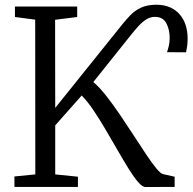

<svg xmlns="http://www.w3.org/2000/svg" viewBox="-20 -770 794 791"><path d="M39.5 0V-43L125.5 -51.5L125 -689L41.5 -700V-743H298V-700L207 -688.5L207.5 -325.5L485 -671Q499.5 -689 517.2 -707.5Q535 -726 560.5 -738.2Q586 -750.5 624.5 -750.5Q656 -750.5 680 -740Q704 -729.5 720.2 -710.8Q736.5 -692 744.8 -666.5Q753 -641 753 -611Q753 -593 751 -579.5Q749 -566 746.5 -554.5L668 -555Q672 -566 675.5 -581.2Q679 -596.5 679 -613Q679 -649 665 -674.8Q651 -700.5 618.5 -700.5Q599 -700.5 582.2 -689.8Q565.5 -679 550.5 -662.5Q535.5 -646 521.5 -628.5L364.5 -432Q390 -410.5 418 -374.8Q446 -339 474.8 -296.5Q503.5 -254 531 -211.8Q558.5 -169.5 582.2 -133.8Q606 -98 624.2 -76Q642.5 -54 652.5 -52.5L699.5 -42V0L579.5 0.5Q566.5 0.5 548.5 -20.5Q530.5 -41.5 509 -76.2Q487.5 -111 463.5 -152.8Q439.5 -194.5 414.5 -237Q389.5 -279.5 364.8 -316.2Q340 -353 316.5 -376.5L207.5 -253.5V-51.5L301 -42V0Z"/></svg>

Font: Merriweather Light 18pt Light
Style: Regular
Weight: 300
Version: Version 2.100